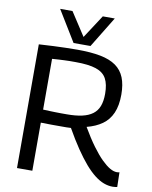

<svg xmlns="http://www.w3.org/2000/svg" viewBox="-99 -990 847 1073"><g transform="rotate(10 324.5 -454.0)"><path d="M615 10Q590 10 564.5 0.5Q539 -9 512 -30Q485 -51 456.5 -84Q428 -117 396 -164Q364 -211 329 -273Q318 -272 303 -272Q288 -272 278 -272Q250 -272 219 -272Q188 -272 158 -273V0H71V-702Q115 -705 152 -706.5Q189 -708 222 -709Q255 -710 289 -710Q366 -710 420 -699.5Q474 -689 508 -665Q542 -641 558 -601.5Q574 -562 574 -505Q574 -443 555.5 -400.5Q537 -358 501 -332.5Q465 -307 414 -294Q449 -234 480 -192Q511 -150 537 -124.5Q563 -99 584.5 -86.5Q606 -74 624 -74Q626 -74 631 -74.5Q636 -75 639 -76L641 7Q636 8 630 9Q624 10 615 10ZM293 -344Q343 -344 379 -352Q415 -360 438.5 -377.5Q462 -395 473 -423.5Q484 -452 484 -494Q484 -548 466.5 -580Q449 -612 407 -626Q365 -640 291 -640Q271 -640 255.5 -640Q240 -640 226 -639Q212 -638 195.5 -637.5Q179 -637 158 -635V-347Q177 -346 194 -345.5Q211 -345 227.5 -344.5Q244 -344 260 -344Q276 -344 293 -344ZM464 -918 357 -743H261L154 -918H224L310 -786L396 -918Z"/></g></svg>

Font: Georama ExtraCondensed Thin
Style: Regular
Weight: 400
Version: Version 1.001